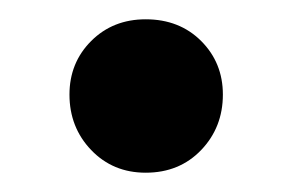

<svg xmlns="http://www.w3.org/2000/svg" viewBox="-20 -540 302 199"><path d="M131 -361Q97 -361 74.5 -384.5Q52 -408 52 -442Q52 -475 74.5 -497.5Q97 -520 131 -520Q166 -520 188.5 -497.5Q211 -475 211 -442Q211 -408 188.5 -384.5Q166 -361 131 -361Z"/></svg>

Font: Moderustic SemiBold
Style: Regular
Weight: 600
Designer: Tural Alisoy
Foundry: TAFT Foundry
Version: Version 2.120